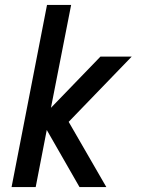

<svg xmlns="http://www.w3.org/2000/svg" viewBox="-20 -760 590 780"><path d="M303 0 170 -232 125 0H27L171 -740H269L187 -322L388 -530H515L259 -265L412 0Z"/></svg>

Font: Lode Dark
Style: Bold Italic
Weight: 700
Italic angle: -11°
Monospace: yes
Designer: Belleve Invis
Foundry: Belleve Invis
Version: Version 29.2.0; ttfautohint (v1.8.3)